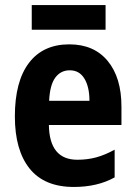

<svg xmlns="http://www.w3.org/2000/svg" viewBox="-20 -732 537 762"><path d="M255 -556Q353 -556 407.5 -490Q462 -424 462 -309V-236H174Q176 -98 287 -98Q327 -98 362 -107.5Q397 -117 435 -138V-28Q367 10 273 10Q156 10 97.5 -63Q39 -136 39 -270Q39 -409 95 -482.5Q151 -556 255 -556ZM257 -453Q221 -453 199.5 -424Q178 -395 175 -332H335Q335 -387 315 -420Q295 -453 257 -453ZM399 -712V-614H106V-712Z"/></svg>

Font: Noto Sans Arabic Cond
Style: Bold
Weight: 700
Width: 3
Designer: Monotype Design Team, Nadine Chahine, Nizar Qandah and Khaled Hosny
Foundry: Monotype Imaging Inc.
Version: Version 2.012; ttfautohint (v1.8.4.7-5d5b)